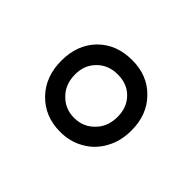

<svg xmlns="http://www.w3.org/2000/svg" viewBox="-72 -661 632 632"><g transform="rotate(-45 244.0 -345.0)"><path d="M246 -508C246 -508 246 -508 246 -508C197 -508 156 -493 125 -463C93 -432 77 -393 77 -345C77 -345 77 -345 77 -345C77 -314 84 -286 99 -261C113 -236 133 -217 159 -203C184 -189 213 -182 246 -182C246 -182 246 -182 246 -182C295 -182 335 -197 366 -228C397 -258 412 -297 412 -344C412 -344 412 -344 412 -344C412 -393 397 -432 366 -463C335 -493 295 -508 246 -508ZM246 -444C246 -444 246 -444 246 -444C275 -444 298 -435 317 -416C336 -397 345 -373 345 -344C345 -344 345 -344 345 -344C345 -315 336 -292 318 -274C299 -255 275 -246 246 -246C246 -246 246 -246 246 -246C216 -246 191 -255 172 -274C152 -293 142 -316 142 -345C142 -345 142 -345 142 -345C142 -374 152 -397 172 -416C191 -435 216 -444 246 -444Z"/></g></svg>

Font: Girnar Poppins
Style: Medium
Weight: 500
Designer: Ninad Kale (Devanagari), Jonny Pinhorn (Latin)
Foundry: Indian Type Foundry
Version: ""